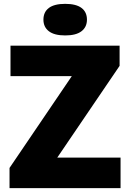

<svg xmlns="http://www.w3.org/2000/svg" viewBox="-20 -977 676 997"><path d="M29.5 0V-105L376.5 -616.5L377.5 -581.5H34.5V-740H601V-635L253.5 -123.5L252.5 -158.5H606V0ZM318.5 -793Q262 -793 233.8 -814.8Q205.5 -836.5 205.5 -875Q205.5 -914.5 233.8 -935.8Q262 -957 318.5 -957Q375 -957 403.2 -935.8Q431.5 -914.5 431.5 -875Q431.5 -836.5 403.2 -814.8Q375 -793 318.5 -793Z"/></svg>

Font: Encode Sans SC Condensed Thin ExtraBold
Style: Regular
Weight: 800
Version: Version 3.002